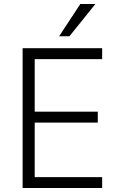

<svg xmlns="http://www.w3.org/2000/svg" viewBox="-20 -948 596 968"><path d="M94 0V-705H495V-650H155V-385H473V-330H155V-55H495V0ZM278 -765 385 -928H461L330 -765Z"/></svg>

Font: Nunito Sans 10pt SemiCondensed Light
Style: Regular
Weight: 300
Width: 4
Designer: Vernon Adams
Foundry: Vernon Adams
Version: Version 3.101;gftools[0.9.27]